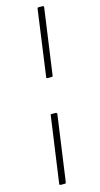

<svg xmlns="http://www.w3.org/2000/svg" viewBox="-151 -889 569 1096"><g transform="rotate(-15 133.5 -341.0)"><path d="M148 -443Q144 -443 142 -445Q140 -447 141 -449L195 -841Q196 -844 197 -845.5Q198 -847 201 -847H226Q231 -847 232.5 -844Q234 -841 233 -836L179 -450Q178 -446 177 -444.5Q176 -443 172 -443ZM63 165Q59 165 57 163Q55 161 55 159L110 -233Q110 -236 111 -237.5Q112 -239 115 -239H140Q145 -239 147 -236Q149 -233 148 -228L94 158Q93 162 92 163.5Q91 165 87 165Z"/></g></svg>

Font: Libre Franklin Thin Thin
Style: Italic
Weight: 250
Italic angle: -8°
Version: Version 3.000